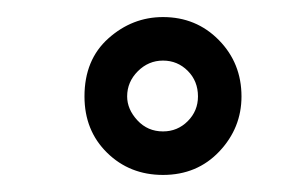

<svg xmlns="http://www.w3.org/2000/svg" viewBox="-20 -262 353 225"><path d="M263 -149Q263 -112 237 -84.5Q211 -57 171 -57Q132 -57 105.5 -83Q79 -109 79 -149Q79 -192 107 -217Q135 -242 171 -242Q210 -242 236.5 -215Q263 -188 263 -149ZM212 -149Q212 -167 200 -179Q188 -191 171 -191Q154 -191 141.5 -178.5Q129 -166 129 -149Q129 -134 141 -121Q153 -108 171 -108Q188 -108 200 -120Q212 -132 212 -149Z"/></svg>

Font: Narnoor Medium
Style: Regular
Weight: 500
Designer: S. Sridhar Murthy
Foundry: SIL International
Version: Version 3.000